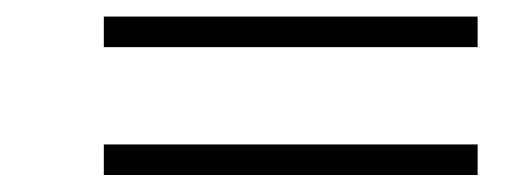

<svg xmlns="http://www.w3.org/2000/svg" viewBox="-20 -498 600 226"><path d="M102.2 -478.5H542.2V-442.5H102.2ZM102.2 -328H542.2V-292H102.2Z"/></svg>

Font: Bodoni* 06pt Fatface
Style: Italic
Weight: 900
Italic angle: -13°
Version: Version 2.3